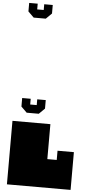

<svg xmlns="http://www.w3.org/2000/svg" viewBox="-111 -2146 1047 2199"><g transform="rotate(5 412.0 -1046.0)"><path d="M58 0V-730H494V-328H602V-434H790V0ZM336 -1929H197L131 -1994V-2092H229V-2026H304V-2092H402V-1994L336 -1929ZM351 -837H212L146 -902V-1000H244V-934H319V-1000H417V-902L351 -837Z"/></g></svg>

Font: El Pececito
Style: Regular
Weight: 400
Designer: deFharo
Foundry: deFharo
Version: El Pececito Version 1.000